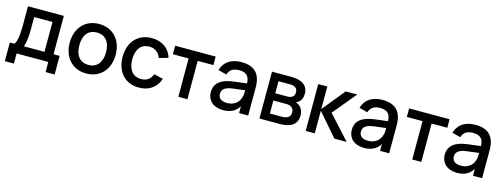

<svg xmlns="http://www.w3.org/2000/svg" viewBox="-17 -1287 5592 2137"><g transform="rotate(15 2779.0 -219.0)"><path d="M30 116.5H134.5V0H499.5V116.5H604V-98H534V-540H121V-348.5C121 -249.5 117.5 -138 82.5 -98H30ZM192 -98C208.5 -138.5 218.5 -212 218.5 -295.5V-442H429.5V-98Z M938.5 15C1099.5 15 1203.5 -101 1203.5 -270.5C1203.5 -438.5 1100 -555 938.5 -555C778.5 -555 674 -439 674 -270.5C674 -102 777.5 15 938.5 15ZM938.5 -83.5C839.5 -83.5 785 -154.5 785 -270.5C785 -385.5 837.5 -456.5 938.5 -456.5C1038.5 -456.5 1092.5 -386.5 1092.5 -270.5C1092.5 -155.5 1038.5 -83.5 938.5 -83.5Z M1544.5 15C1660.5 15 1744.5 -42.5 1780 -148.5L1674 -173.5C1652.5 -116 1612 -83.5 1544.5 -83.5C1445.5 -83.5 1394.5 -158.5 1394.5 -270C1394.5 -381.5 1444.5 -456.5 1544.5 -456.5C1605 -456.5 1655.5 -421 1676 -360.5L1780 -390.5C1753 -492 1664 -555 1546 -555C1384 -555 1283.5 -439 1283.5 -270C1283.5 -103 1381.5 15 1544.5 15Z M2102.5 0V-442H2283.5V-540H1817V-442H1998V0Z M2579 -555C2460.5 -555 2380.5 -501.5 2353 -403.5L2449.5 -378C2467 -435 2507.5 -461.5 2578 -461.5C2657.5 -461.5 2696.5 -424.5 2698 -342L2549.5 -323.5C2413 -306.5 2333.5 -253.5 2333.5 -145C2333.5 -47.5 2405 15 2516.5 15C2600.5 15 2661.5 -17 2698 -79V0H2803V-322.5C2803 -479.5 2729.5 -555 2579 -555ZM2698 -263V-259.5C2698 -235.5 2698 -203.5 2688 -177.5C2671 -116 2615.5 -73.5 2540.5 -73.5C2472 -73.5 2436.5 -100.5 2436.5 -153C2436.5 -206.5 2475 -235.5 2562.5 -246Z M3169 0C3297.5 0 3366 -52 3366 -149.5C3366 -216.5 3329 -265.5 3277 -279.5C3321 -296.5 3349.5 -335 3349.5 -394.5C3349.5 -489.5 3281.5 -540 3156 -540H2932.5V0ZM3156.5 -456C3219.5 -456 3250 -436 3250 -384.5C3250 -336.5 3215.5 -317 3166.5 -317H3030V-456ZM3030.5 -84V-234H3179C3229 -234 3267 -212 3267 -158.5C3267 -107 3231 -84 3168 -84Z M3465.5 0H3570V-260.5L3796 0H3938L3691 -270L3915 -540H3782L3570 -280V-540H3465.5Z M4203.5 -555C4085 -555 4005 -501.5 3977.5 -403.5L4074 -378C4091.5 -435 4132 -461.5 4202.5 -461.5C4282 -461.5 4321 -424.5 4322.5 -342L4174 -323.5C4037.5 -306.5 3958 -253.5 3958 -145C3958 -47.5 4029.5 15 4141 15C4225 15 4286 -17 4322.5 -79V0H4427.5V-322.5C4427.5 -479.5 4354 -555 4203.5 -555ZM4322.5 -263V-259.5C4322.5 -235.5 4322.5 -203.5 4312.5 -177.5C4295.5 -116 4240 -73.5 4165 -73.5C4096.5 -73.5 4061 -100.5 4061 -153C4061 -206.5 4099.5 -235.5 4187 -246Z M4798 0V-442H4979V-540H4512.5V-442H4693.5V0Z M5274.5 -555C5156 -555 5076 -501.5 5048.5 -403.5L5145 -378C5162.5 -435 5203 -461.5 5273.5 -461.5C5353 -461.5 5392 -424.5 5393.5 -342L5245 -323.5C5108.5 -306.5 5029 -253.5 5029 -145C5029 -47.5 5100.5 15 5212 15C5296 15 5357 -17 5393.5 -79V0H5498.5V-322.5C5498.5 -479.5 5425 -555 5274.5 -555ZM5393.5 -263V-259.5C5393.5 -235.5 5393.5 -203.5 5383.5 -177.5C5366.5 -116 5311 -73.5 5236 -73.5C5167.5 -73.5 5132 -100.5 5132 -153C5132 -206.5 5170.5 -235.5 5258 -246Z"/></g></svg>

Font: Vela Sans SemBd
Style: Regular
Weight: 600
Designer: Principal design: Mikhail Sharanda - project Manrope.
Design modification: Ravid Balaliev
Foundry: Mikhail Sharanda
Version: Version 1.001